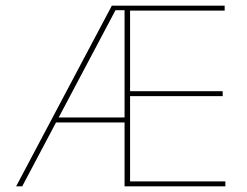

<svg xmlns="http://www.w3.org/2000/svg" viewBox="-20 -659 875 679"><path d="M37 0 375.5 -639H426V-623H388.5L58.5 0ZM172.5 -226V-243.5H427V-226ZM427 0V-17.5H777V0ZM420.5 0V-639H440V0ZM430.5 -319V-336.5H767.5V-319ZM426 -621.5V-639H774.5V-621.5Z"/></svg>

Font: Anek Telugu Thin
Style: Regular
Weight: 250
Version: Version 1.003